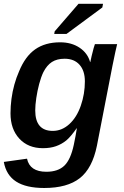

<svg xmlns="http://www.w3.org/2000/svg" viewBox="-21 -754 634 982"><path d="M205.1 207.5Q112.8 207.5 61.8 174.8Q10.7 142.1 -1.5 74.2L117.2 57.6Q131.3 124.5 216.3 124.5Q275.4 124.5 307.9 93.5Q340.3 62.5 356.4 -13.2Q361.3 -36.1 365.2 -57.4Q369.1 -78.6 372.1 -98.1H371.1Q340.8 -54.7 317.9 -35.6Q294.4 -16.6 265.4 -6.3Q236.3 3.9 198.7 3.9Q123 3.9 77.9 -44.9Q32.7 -93.8 32.7 -174.3Q32.7 -210.4 37.6 -248Q42.5 -285.6 52.5 -321.5Q62.5 -357.4 76.2 -388.2Q107.4 -465.3 158.7 -501.5Q210 -537.6 286.6 -537.6Q344.7 -537.6 386 -510Q427.2 -482.4 439.9 -436.5H440.9Q442.9 -447.3 447.8 -468Q452.6 -488.8 457.8 -507.3Q462.9 -525.9 464.4 -528.3H578.1L568.8 -487.8L554.2 -417.5L474.6 -8.3Q451.2 106.9 387.2 157.2Q323.2 207.5 205.1 207.5ZM159.2 -189.5Q159.2 -84.5 249 -84.5Q295.4 -84.5 333.5 -119.1Q371.6 -153.8 392.3 -213.6Q413.1 -273.4 413.1 -337.9Q413.1 -392.1 385.7 -422.9Q358.4 -453.6 309.6 -453.6Q270.5 -453.6 244.6 -437Q218.8 -420.4 200.7 -384.8Q189 -360.4 179.4 -324.7Q169.9 -289.1 164.6 -252.7Q159.2 -216.3 159.2 -189.5ZM502.4 -715.8 319.3 -580.6H256.3L258.8 -593.8L380.4 -734.4H505.9Z"/></svg>

Font: Arimo SemiBold
Style: Italic
Weight: 600
Italic angle: -12°
Version: Version 1.33